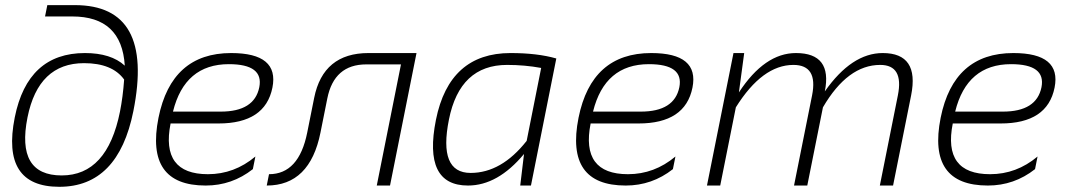

<svg xmlns="http://www.w3.org/2000/svg" viewBox="-20 -718 4148 743"><path d="M444.3 -286.1Q455.6 -342.8 460.4 -410.2Q414.6 -473.6 305.2 -473.6Q128.4 -473.6 86.4 -263.7Q41.5 -39.1 218.8 -39.1Q395 -39.1 444.3 -286.1ZM496.1 -288.1Q437.5 4.9 209.5 4.9Q-16.6 4.9 37.1 -263.7Q86.9 -512.7 308.6 -512.7Q409.7 -512.7 462.9 -463.9Q451.2 -654.3 259.8 -654.3H154.3L163.1 -698.2H269.5Q578.1 -698.2 496.1 -288.1Z M1034.2 -378.9Q1006.3 -240.2 825.7 -240.2H640.1Q601.1 -43.9 784.7 -43.9Q886.7 -43.9 968.3 -112.3L958.5 -63.5Q877.9 0 775.9 0Q541 0 593.3 -262.2Q643.6 -512.7 874.5 -512.7Q1061 -512.7 1034.2 -378.9ZM649.4 -286.1H834Q964.4 -286.1 983.4 -380.4Q1001 -469.7 865.7 -469.7Q694.8 -469.7 649.4 -286.1Z M1021 -43.9Q1136.7 -43.9 1168.9 -205.1L1195.8 -339.4Q1230.5 -512.7 1406.2 -512.7H1591.8L1489.3 0H1438L1531.7 -468.8H1397.5Q1272.9 -468.8 1246.6 -336.9L1220.2 -205.1Q1179.2 0 1012.2 0Z M2074.2 -455.1Q2010.7 -466.8 1942.4 -466.8Q1759.3 -466.8 1717.3 -255.4Q1675.8 -48.8 1801.3 -48.8Q1920.4 -48.8 2018.1 -172.9ZM2034.7 0H1993.2L2007.8 -122.1Q1906.2 0 1791 0Q1616.2 0 1667 -254.4Q1718.8 -512.7 1955.6 -512.7Q2059.6 -512.7 2132.8 -491.7Z M2659.7 -378.9Q2631.8 -240.2 2451.2 -240.2H2265.6Q2226.6 -43.9 2410.2 -43.9Q2512.2 -43.9 2593.8 -112.3L2584 -63.5Q2503.4 0 2401.4 0Q2166.5 0 2218.8 -262.2Q2269 -512.7 2500 -512.7Q2686.5 -512.7 2659.7 -378.9ZM2274.9 -286.1H2459.5Q2589.8 -286.1 2608.9 -380.4Q2626.5 -469.7 2491.2 -469.7Q2320.3 -469.7 2274.9 -286.1Z M2715.8 0 2818.4 -512.7H2859.9L2839.4 -360.4Q2939 -512.7 3060.1 -512.7Q3201.7 -512.7 3171.9 -364.3Q3275.9 -512.7 3396 -512.7Q3538.6 -512.7 3505.9 -349.1L3436 0H3384.8L3454.6 -349.1Q3478 -466.8 3386.2 -466.8Q3260.3 -466.8 3164.6 -302.7L3104 0H3052.7L3122.6 -349.1Q3146 -466.8 3050.3 -466.8Q2930.2 -466.8 2827.6 -302.7L2767.1 0Z M4061 -378.9Q4033.2 -240.2 3852.5 -240.2H3667Q3627.9 -43.9 3811.5 -43.9Q3913.6 -43.9 3995.1 -112.3L3985.4 -63.5Q3904.8 0 3802.7 0Q3567.9 0 3620.1 -262.2Q3670.4 -512.7 3901.4 -512.7Q4087.9 -512.7 4061 -378.9ZM3676.3 -286.1H3860.8Q3991.2 -286.1 4010.3 -380.4Q4027.8 -469.7 3892.6 -469.7Q3721.7 -469.7 3676.3 -286.1Z"/></svg>

Font: Sansation Light
Style: Light Italic
Weight: 300
Designer: Bernd Montag
Version: Version 1.301